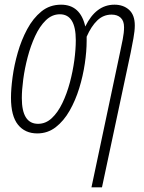

<svg xmlns="http://www.w3.org/2000/svg" viewBox="-20 -560 614 820"><path d="M370.6 240.2 492.7 -336.4Q498.5 -364.3 504.2 -392.3Q509.8 -420.4 509.8 -443.8Q509.8 -470.7 495.6 -484.1Q481.4 -497.6 456.5 -497.6Q421.4 -497.6 395.5 -472.7Q369.6 -447.8 350.1 -403.3V-385.7Q350.1 -341.8 342.3 -288.8Q334.5 -235.8 318.4 -183.3Q302.2 -130.9 277.3 -87.2Q252.4 -43.5 218 -16.8Q183.6 9.8 139.2 9.8Q86.9 9.8 56.9 -27.3Q26.9 -64.5 26.9 -142.6Q26.9 -179.7 33.7 -230.7Q40.5 -281.7 55.9 -335.4Q71.3 -389.2 96.2 -435.5Q121.1 -481.9 156.7 -511Q192.4 -540 240.7 -540Q323.2 -540 344.2 -446.8Q389.6 -540 468.8 -540Q506.8 -540 531.2 -518.1Q555.7 -496.1 555.7 -451.2Q555.7 -428.7 549.8 -396.2Q543.9 -363.8 538.1 -335L415.5 240.2ZM142.6 -31.2Q175.3 -31.2 201.2 -55.4Q227.1 -79.6 246.3 -119.6Q265.6 -159.7 278.3 -207.3Q291 -254.9 297.4 -302.2Q303.7 -349.6 303.7 -388.2Q303.7 -499 235.8 -499Q202.1 -499 175.8 -473.4Q149.4 -447.8 130.1 -406Q110.8 -364.3 98.1 -315.9Q85.4 -267.6 79.3 -221.4Q73.2 -175.3 73.2 -141.1Q73.2 -31.2 142.6 -31.2Z"/></svg>

Font: Open Sans Condensed Light
Style: Italic
Weight: 300
Width: 3
Italic angle: -12°
Designer: Monotype Design Team
Foundry: Monotype Imaging Inc.
Version: Version 3.000; ttfautohint (v1.8.4)